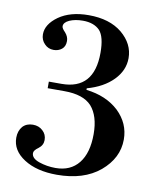

<svg xmlns="http://www.w3.org/2000/svg" viewBox="-80 -762 689 833"><g transform="rotate(10 264.0 -345.0)"><path d="M290 -377Q378 -367 433 -316Q487 -264 487 -193Q487 -111 416 -51Q345 8 227 8Q138 8 82 -28Q26 -64 26 -120Q26 -150 43 -170Q60 -188 88 -188Q114 -188 131 -172Q149 -156 149 -131Q149 -108 129 -93Q109 -79 109 -67Q109 -44 143 -32Q178 -20 216 -20Q282 -20 318 -65Q354 -110 354 -193Q354 -273 317 -315Q280 -355 197 -355H123V-384H179Q322 -384 322 -546Q322 -616 298 -643Q272 -670 223 -670Q189 -670 164 -659Q140 -648 140 -631Q140 -622 155 -607Q170 -590 170 -571Q170 -547 155 -535Q140 -523 119 -523Q95 -523 79 -540Q62 -557 62 -582Q62 -626 112 -662Q163 -698 244 -698Q336 -698 391 -653Q446 -607 446 -544Q446 -490 404 -447Q362 -404 290 -384Z"/></g></svg>

Font: Bailleul Roman
Style: Roman
Weight: 400
Version: Version 1